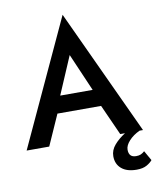

<svg xmlns="http://www.w3.org/2000/svg" viewBox="-101 -816 908 1113"><g transform="rotate(-10 353.0 -259.5)"><path d="M673 122 706 180Q694 195 671.5 207.5Q649 220 613 220Q555 220 523.5 193Q492 166 492 120Q492 84 518 54Q544 24 582 0H554L473 -180H216L136 0H3L345 -739L688 0H668Q629 18 604.5 45Q580 72 580 97Q580 142 623 142Q640 142 651 137Q662 132 673 122ZM345 -502 250 -280H441Z"/></g></svg>

Font: Jost* Medium
Style: Regular
Weight: 500
Version: Version 3.7